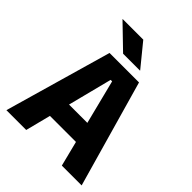

<svg xmlns="http://www.w3.org/2000/svg" viewBox="-229 -954 1082 1082"><g transform="rotate(45 311.5 -413.5)"><path d="M11.6 0 194.7 -639H429.6L611.3 0H453.4L318.1 -536.1H306.3L169.5 0ZM167.1 -150.6V-271.9H454.8V-150.6ZM276 -826.5 386.4 -691.3V-690H251.6L112 -824.9V-826.5Z"/></g></svg>

Font: Anek Bangla Medium
Style: Regular
Weight: 500
Designer: Sulekha Rajkumar (Bangla), Yesha Goshar (Latin)
Foundry: Ek Type
Version: Version 1.003